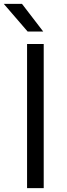

<svg xmlns="http://www.w3.org/2000/svg" viewBox="-42 -966 342 986"><path d="M97 0V-740H182.5V0ZM100 -804 -22.5 -946H71L180 -804Z"/></svg>

Font: Encode Sans Expanded
Style: Regular
Weight: 400
Width: 7
Designer: Multiple Designers
Foundry: Impallari Type
Version: Version 2.000